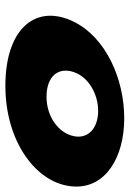

<svg xmlns="http://www.w3.org/2000/svg" viewBox="96 -561 482 714"><g transform="rotate(90 337.0 -204.0)"><path d="M61.6 -239C-7.5 -101 80.4 17 299.4 17C509.4 17 667.5 -101 673.6 -239C679.3 -355 566 -425 420 -425C271 -425 119.3 -355 61.6 -239ZM248.6 -239C267.8 -293 330.2 -328 392.2 -328C454.2 -328 496.8 -293 486.6 -239C475.7 -181 413.8 -136 339.8 -136C262.8 -136 227.7 -181 248.6 -239Z"/></g></svg>

Font: Hussar Milosc
Style: Obl
Weight: 700
Foundry: Cannot Into Space Fonts
Version: Version 1.02